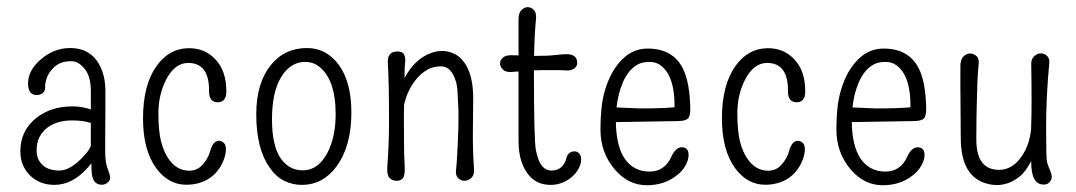

<svg xmlns="http://www.w3.org/2000/svg" viewBox="-20 -517 3072 548"><path d="M239.3 -100.1Q238.8 -127 239.3 -166Q218.3 -173.3 186 -173.3Q142.6 -173.3 114.7 -152.3Q101.1 -141.6 92.8 -126.2Q84.5 -110.8 84.5 -86.7Q84.5 -62.5 101.1 -46.4Q117.7 -30.3 149.9 -30.3Q182.1 -30.3 221.7 -74.2Q232.9 -86.4 239.3 -100.1ZM270.5 10.3Q241.2 10.3 241.2 -34.2Q241.2 -37.1 240.7 -50.8Q236.3 -45.4 231 -39.1Q187 10.7 135.3 10.7Q93.8 10.7 66.4 -15.6Q38.1 -43 38.1 -85.4Q38.1 -144.5 84 -180.7Q104.5 -196.8 130.1 -205.1Q155.8 -213.4 187.5 -213.4Q213.9 -213.4 239.3 -204.6V-256.3Q239.3 -299.3 221.4 -320.8Q203.6 -342.3 184.6 -342.3Q165.5 -342.3 153.6 -337.4Q141.6 -332.5 132.3 -323.2Q111.8 -303.2 108.9 -273.4Q110.4 -257.8 102.5 -251.7Q94.7 -245.6 85.4 -245.6Q59.1 -245.6 60.1 -280.8Q61 -317.4 97.2 -348.1Q134.3 -379.9 180.2 -379.9Q248.5 -379.9 272.5 -312Q280.8 -287.6 280.8 -258.3V-208L280.3 -126V-82.5Q280.3 -53.2 287.4 -35.2Q294.4 -17.1 294.4 -9.5Q294.4 -2 287.1 4.2Q279.8 10.3 270.5 10.3Z M626 -256.3Q626 -225.1 601.3 -225.1Q576.7 -225.1 576.7 -256.3Q577.6 -337.4 517.1 -337.4Q479 -337.4 454.1 -289.6Q432.1 -246.1 432.1 -194.3Q432.1 -142.6 439.7 -113.3Q447.3 -84 460 -65.4Q483.4 -29.8 520 -29.8Q543.5 -29.8 558.8 -47.6Q574.2 -65.4 579.6 -85Q587.9 -115.2 605 -115.2Q613.3 -114.7 619.6 -108.4Q626 -102.1 624.5 -85.2Q623 -68.4 613.8 -49.8Q604.5 -31.2 589.8 -17.6Q558.6 10.3 511.7 10.3Q460.4 10.3 425.8 -37.1Q388.2 -88.4 388.2 -179.2Q388.2 -274.4 426.8 -328.6Q462.4 -378.4 517.1 -379.4Q563.5 -380.4 593.8 -348.6Q626 -315.9 626 -256.3Z M888.7 -328.6Q872.6 -340.3 850.8 -340.3Q829.1 -340.3 811.3 -328.4Q793.5 -316.4 781.2 -294.9Q756.3 -252 756.3 -177Q756.3 -102.1 780.3 -66.4Q804.2 -30.8 844.2 -30.8Q888.2 -30.8 914.6 -81.1Q938 -126 938 -191.4Q938 -292 888.7 -328.6ZM843.8 10.7Q815.9 11.2 791.7 -0.7Q767.6 -12.7 750 -38.1Q711.4 -91.8 711.4 -190.9Q711.4 -279.8 752.9 -331.1Q792 -379.9 856.4 -379.9Q910.6 -379.9 946.3 -333Q982.9 -283.2 982.9 -196.3Q982.9 -99.6 940.4 -42Q902.3 9.8 843.8 10.7Z M1330.6 -236.8 1329.6 -131.3Q1329.6 -79.1 1333 -33.7Q1334 -17.1 1325 -9Q1315.9 -1 1305.9 -1Q1295.9 -1 1287.8 -8.5Q1279.8 -16.1 1281.5 -31.5Q1283.2 -46.9 1284.4 -66.9Q1285.6 -86.9 1286.6 -108.4Q1288.6 -151.4 1288.6 -179.4Q1288.6 -207.5 1287.6 -220.2Q1286.6 -232.9 1285.6 -258.1Q1284.7 -283.2 1272.5 -305.4Q1260.3 -327.6 1238.3 -327.6Q1216.3 -327.6 1200.2 -318.4Q1184.1 -309.1 1170.4 -293.9Q1142.6 -261.2 1133.3 -217.8Q1132.8 -204.1 1132.8 -190.9V-165.5Q1132.8 -77.1 1134.8 -48.6Q1136.7 -20 1131.3 -10.5Q1126 -1 1112.5 -1Q1099.1 -1 1091.6 -9.5Q1084 -18.1 1085.4 -41Q1090.3 -104 1090.3 -170.4Q1090.3 -284.2 1086.9 -337.4Q1085 -370.1 1114.3 -370.1Q1129.4 -370.1 1133.5 -360.8Q1137.7 -351.6 1136.5 -341.3Q1135.3 -331.1 1135 -323.7Q1134.8 -316.4 1134.8 -308.6Q1134.8 -300.8 1134.8 -294.4Q1163.6 -349.1 1211.4 -366.2Q1226.6 -371.6 1242.2 -371.6Q1257.8 -371.6 1274.4 -364.5Q1291 -357.4 1303.2 -341.3Q1330.6 -306.2 1330.6 -236.8Z M1460 -462.9Q1460 -480 1468.3 -488.3Q1476.6 -496.6 1486.3 -496.6Q1496.1 -496.6 1503.9 -488.3Q1511.7 -480 1509.8 -462.9Q1505.4 -417.5 1504.4 -357.4Q1544.4 -357.4 1564.9 -359.9Q1585.4 -362.3 1594.2 -362.3Q1627.4 -363.3 1627.4 -337.9Q1627.4 -323.2 1610.4 -317.4Q1604.5 -315.4 1596.7 -315.9Q1588.9 -316.4 1579.8 -316.7Q1570.8 -316.9 1562 -316.9Q1546.9 -316.9 1533 -316.9Q1519 -316.9 1508.3 -316.4Q1506.3 -316.4 1503.9 -316.4Q1503.9 -315.4 1503.9 -314.9Q1503.9 -112.8 1509.8 -86.9Q1515.6 -61 1522.5 -49.8Q1534.7 -30.3 1553.7 -30.3Q1584.5 -30.3 1595.2 -60.5Q1599.6 -85 1620.1 -85Q1627.4 -85 1633.1 -78.9Q1638.7 -72.8 1638.7 -61Q1638.7 -49.3 1631.3 -35.6Q1624 -22 1611.8 -11.7Q1585 10.7 1551.8 10.7Q1491.2 10.7 1468.3 -56.2Q1460 -80.6 1460 -116.2V-313Q1449.7 -312.5 1437.5 -311.5Q1422.4 -311 1414.8 -319.1Q1407.2 -327.1 1407.2 -336.2Q1407.2 -345.2 1415 -352.3Q1422.9 -359.4 1438.5 -359.4L1460 -358.9Z M1905.3 -210.9Q1906.2 -295.9 1869.6 -327.1Q1855 -340.3 1834 -340.3Q1813 -340.3 1799.3 -332.5Q1785.6 -324.7 1775.1 -311.5Q1764.6 -298.3 1757.6 -281.5Q1750.5 -264.6 1746.1 -247.1Q1741.7 -228.5 1739.7 -210.4L1806.6 -207.5Q1872.1 -207.5 1905.3 -210.9ZM1737.8 -168.5Q1738.8 -101.1 1762.2 -65.4Q1787.6 -27.3 1834 -27.3Q1876.5 -27.3 1896 -69.3Q1908.2 -96.7 1926.3 -96.7Q1934.6 -96.7 1940.2 -91.3Q1945.8 -85.9 1945.3 -72.5Q1944.8 -59.1 1935.8 -43.5Q1926.8 -27.8 1910.6 -15.6Q1875.5 11.7 1826.2 11.7Q1772.9 11.7 1734.4 -33.7Q1693.8 -81.5 1693.8 -147.5Q1693.8 -213.4 1705.3 -254.6Q1716.8 -295.9 1735.8 -323.2Q1772.9 -378.4 1828.6 -378.4Q1899.9 -378.4 1928.7 -322.3Q1948.7 -283.2 1950.2 -207.5Q1950.7 -186 1943.4 -178.7Q1936 -171.4 1913.6 -171.4Z M2278.3 -256.3Q2278.3 -225.1 2253.7 -225.1Q2229 -225.1 2229 -256.3Q2230 -337.4 2169.4 -337.4Q2131.3 -337.4 2106.4 -289.6Q2084.5 -246.1 2084.5 -194.3Q2084.5 -142.6 2092 -113.3Q2099.6 -84 2112.3 -65.4Q2135.7 -29.8 2172.4 -29.8Q2195.8 -29.8 2211.2 -47.6Q2226.6 -65.4 2231.9 -85Q2240.2 -115.2 2257.3 -115.2Q2265.6 -114.7 2272 -108.4Q2278.3 -102.1 2276.9 -85.2Q2275.4 -68.4 2266.1 -49.8Q2256.8 -31.2 2242.2 -17.6Q2210.9 10.3 2164.1 10.3Q2112.8 10.3 2078.1 -37.1Q2040.5 -88.4 2040.5 -179.2Q2040.5 -274.4 2079.1 -328.6Q2114.7 -378.4 2169.4 -379.4Q2215.8 -380.4 2246.1 -348.6Q2278.3 -315.9 2278.3 -256.3Z M2578.6 -210.9Q2579.6 -295.9 2543 -327.1Q2528.3 -340.3 2507.3 -340.3Q2486.3 -340.3 2472.7 -332.5Q2459 -324.7 2448.5 -311.5Q2438 -298.3 2430.9 -281.5Q2423.8 -264.6 2419.4 -247.1Q2415 -228.5 2413.1 -210.4L2480 -207.5Q2545.4 -207.5 2578.6 -210.9ZM2411.1 -168.5Q2412.1 -101.1 2435.5 -65.4Q2460.9 -27.3 2507.3 -27.3Q2549.8 -27.3 2569.3 -69.3Q2581.5 -96.7 2599.6 -96.7Q2607.9 -96.7 2613.5 -91.3Q2619.1 -85.9 2618.7 -72.5Q2618.2 -59.1 2609.1 -43.5Q2600.1 -27.8 2584 -15.6Q2548.8 11.7 2499.5 11.7Q2446.3 11.7 2407.7 -33.7Q2367.2 -81.5 2367.2 -147.5Q2367.2 -213.4 2378.7 -254.6Q2390.1 -295.9 2409.2 -323.2Q2446.3 -378.4 2502 -378.4Q2573.2 -378.4 2602.1 -322.3Q2622.1 -283.2 2623.5 -207.5Q2624 -186 2616.7 -178.7Q2609.4 -171.4 2586.9 -171.4Z M2766.6 -119.1Q2766.6 -32.2 2831.5 -32.2Q2868.7 -32.2 2895 -69.3Q2918.5 -102.5 2922.9 -148.4Q2924.3 -191.4 2924.3 -227.5Q2924.3 -279.3 2923.3 -332Q2922.4 -348.1 2931.6 -356.4Q2940.9 -364.7 2950.9 -364.7Q2960.9 -364.7 2968.8 -357.2Q2976.6 -349.6 2974.6 -335Q2965.8 -240.7 2965.8 -153.1Q2965.8 -65.4 2968.3 -55.2Q2970.7 -44.9 2974.1 -38.1Q2981.9 -20.5 2981.9 -12.5Q2981.9 -4.4 2975.8 2.7Q2969.7 9.8 2959 9.8Q2922.4 9.8 2923.3 -57.1Q2906.7 -26.9 2892.6 -15.1Q2844.2 24.9 2786.6 3.9Q2722.2 -20.5 2722.2 -123.5Q2722.2 -177.2 2721.4 -229.5Q2720.7 -281.7 2721.2 -332Q2721.7 -348.1 2730.2 -356.2Q2738.8 -364.3 2748.8 -364.3Q2758.8 -364.3 2767.1 -356.9Q2775.4 -349.6 2773.2 -332Q2771 -314.5 2769.8 -286.1Q2768.6 -257.8 2768.1 -228Q2766.6 -178.2 2766.6 -119.1Z"/></svg>

Font: Pompiere
Style: Regular
Weight: 400
Designer: Karolina Lach
Foundry: Sorkin Type Co.
Version: Version 1.002